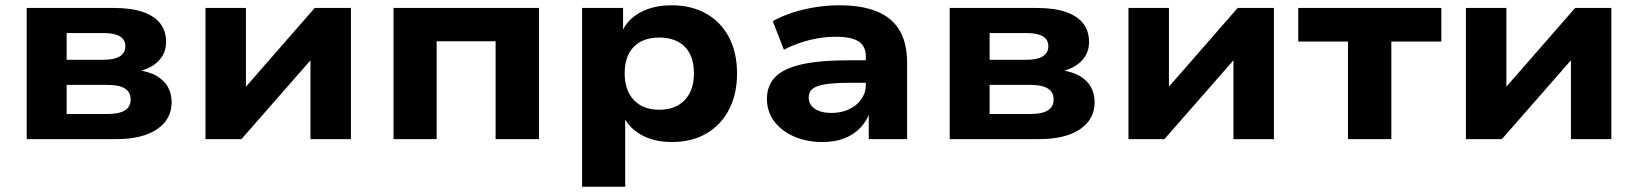

<svg xmlns="http://www.w3.org/2000/svg" viewBox="-20 -526 6193 726"><path d="M81 0V-496H408Q477 -496 521 -480.5Q565 -465 586.5 -436.5Q608 -408 608 -367Q608 -325 579.5 -295.5Q551 -266 499 -255L501 -261Q545 -255 573 -238.5Q601 -222 615 -197Q629 -172 629 -139Q629 -75 574 -37.5Q519 0 419 0ZM232 -95H387Q430 -95 452 -108.5Q474 -122 474 -150Q474 -178 452 -191.5Q430 -205 387 -205H232ZM232 -300H372Q412 -300 433 -313Q454 -326 454 -351Q454 -376 433.5 -388.5Q413 -401 372 -401H232Z M757 0V-496H910V-165H881L1170 -496H1307V0H1154V-331H1183L893 0Z M1468 0V-496H2018V0H1854V-370H1631V0Z M2181 180V-496H2336V-402H2330Q2351 -452 2401 -479Q2451 -506 2519 -506Q2595 -506 2651 -474Q2707 -442 2737 -384Q2767 -326 2767 -248Q2767 -172 2737.5 -113.5Q2708 -55 2652.5 -22Q2597 11 2520 11Q2453 11 2405 -16Q2357 -43 2337 -88H2344V180ZM2473 -111Q2534 -111 2569 -147.5Q2604 -184 2604 -249Q2604 -314 2569.5 -349Q2535 -384 2473 -384Q2411 -384 2376.5 -349Q2342 -314 2342 -249Q2342 -184 2377 -147.5Q2412 -111 2473 -111Z M3090 11Q3029 11 2981 -10.5Q2933 -32 2906.5 -68.5Q2880 -105 2880 -152Q2880 -202 2910.5 -234Q2941 -266 3009 -282Q3077 -298 3191 -298H3273V-213H3196Q3152 -213 3121.5 -210Q3091 -207 3072.5 -200.5Q3054 -194 3046 -183.5Q3038 -173 3038 -157Q3038 -131 3060.5 -115Q3083 -99 3125 -99Q3161 -99 3190 -112.5Q3219 -126 3236.5 -150.5Q3254 -175 3254 -206V-311Q3254 -352 3226.5 -369.5Q3199 -387 3140 -387Q3092 -387 3042.5 -375Q2993 -363 2944 -338L2902 -446Q2936 -465 2977.5 -478.5Q3019 -492 3064.5 -499Q3110 -506 3154 -506Q3238 -506 3295 -483Q3352 -460 3381 -412Q3410 -364 3410 -288V0H3265V-102H3269Q3257 -67 3232.5 -42Q3208 -17 3173 -3Q3138 11 3090 11Z M3571 0V-496H3898Q3967 -496 4011 -480.5Q4055 -465 4076.5 -436.5Q4098 -408 4098 -367Q4098 -325 4069.5 -295.5Q4041 -266 3989 -255L3991 -261Q4035 -255 4063 -238.5Q4091 -222 4105 -197Q4119 -172 4119 -139Q4119 -75 4064 -37.5Q4009 0 3909 0ZM3722 -95H3877Q3920 -95 3942 -108.5Q3964 -122 3964 -150Q3964 -178 3942 -191.5Q3920 -205 3877 -205H3722ZM3722 -300H3862Q3902 -300 3923 -313Q3944 -326 3944 -351Q3944 -376 3923.5 -388.5Q3903 -401 3862 -401H3722Z M4247 0V-496H4400V-165H4371L4660 -496H4797V0H4644V-331H4673L4383 0Z M5077 0V-369H4889V-496H5430V-369H5241V0Z M5523 0V-496H5676V-165H5647L5936 -496H6073V0H5920V-331H5949L5659 0Z"/></svg>

Font: Nunito Sans 10pt SemiExpanded ExtraBold
Style: Regular
Weight: 800
Width: 6
Designer: Vernon Adams
Foundry: Vernon Adams
Version: Version 3.101;gftools[0.9.27]